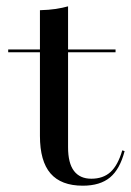

<svg xmlns="http://www.w3.org/2000/svg" viewBox="-20 -569 409 600"><path d="M238.7 11.3Q171 11.3 137.9 -27Q104.8 -65.3 104.8 -144.4V-207.3H192.7V-108.9Q192.7 -58.9 211.3 -34.7Q229.8 -10.5 265.3 -10.5Q302.4 -10.5 325.4 -31.5Q348.4 -52.4 362.1 -99.2L369.4 -96.8Q354.8 -40.3 323.8 -14.5Q292.7 11.3 238.7 11.3ZM104.8 -207.3V-537.1Q133.1 -537.9 154.4 -541.1Q175.8 -544.4 192.7 -549.2V-207.3ZM5.6 -405.6V-414.5H341.1V-405.6Z"/></svg>

Font: Playfair 144pt SemiExpanded Medium
Style: Regular
Weight: 500
Width: 6
Designer: Claus Eggers Sørensen
Foundry: Claus Eggers Sørensen
Version: Version 2.203